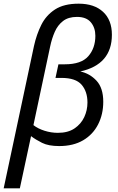

<svg xmlns="http://www.w3.org/2000/svg" viewBox="-43 -785 644 1045"><path d="M-23 240 142 -535Q156 -598 182 -650Q208 -702 256.5 -733.5Q305 -765 385 -765Q470 -765 518 -720.5Q566 -676 566 -596Q566 -434 394 -396Q446 -385 482.5 -345.5Q519 -306 519 -231Q519 -163 491 -108Q463 -53 409.5 -21.5Q356 10 279 10Q221 10 186 -7.5Q151 -25 126 -44L65 240ZM272 -62Q327 -62 362.5 -86Q398 -110 415.5 -147.5Q433 -185 433 -227Q433 -287 401 -324Q369 -361 291 -361H259L275 -435H310Q399 -435 437.5 -479Q476 -523 476 -590Q476 -634 451.5 -663.5Q427 -693 376 -693Q329 -693 300 -670.5Q271 -648 255 -611.5Q239 -575 230 -532L139 -104Q163 -85 199 -73.5Q235 -62 272 -62Z"/></svg>

Font: Manna Sans
Style: Italic
Weight: 400
Italic angle: -12°
Designer: Monotype Design Team
Foundry: Monotype Imaging Inc.
Version: Version 2.001.1; ttfautohint (v1.8.2)